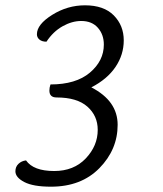

<svg xmlns="http://www.w3.org/2000/svg" viewBox="-20 -693 614 723"><path d="M324 -364Q423 -313 423 -223Q423 -130 354.5 -60Q286 10 172 10Q105 10 71.5 -7.5Q38 -25 38 -48Q38 -65 49.5 -76Q61 -87 78 -89Q106 -49 184 -49Q258 -49 303 -96.5Q348 -144 348 -204Q348 -257 309 -291.5Q270 -326 193 -326Q166 -326 166 -352Q166 -363 170 -375Q266 -375 318.5 -419.5Q371 -464 371 -525Q371 -563 348.5 -588.5Q326 -614 286 -614Q251 -614 215.5 -594Q180 -574 155 -536Q138 -536 128.5 -544Q119 -552 119 -564Q119 -601 176.5 -637Q234 -673 300 -673Q371 -673 408.5 -635Q446 -597 446 -541Q446 -487 415 -441Q384 -395 324 -364Z"/></svg>

Font: Overlock
Style: Italic
Weight: 400
Designer: Dario Muhafara
Foundry: Dario Manuel Muhafara
Version: Version 1.002